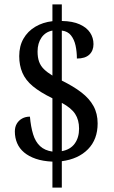

<svg xmlns="http://www.w3.org/2000/svg" viewBox="-20 -780 520 879"><path d="M220 -40Q176 -42 144 -53Q112 -64 90.5 -82Q69 -100 58.5 -124.5Q48 -149 48 -178Q48 -199 57 -214Q66 -229 81.5 -237.5Q97 -246 117 -246Q121 -200 131.5 -165.5Q142 -131 163.5 -111Q185 -91 220 -86V-330Q163 -358 130 -385.5Q97 -413 82.5 -447Q68 -481 68 -523Q68 -569 87.5 -603Q107 -637 141.5 -657.5Q176 -678 220 -683V-760H263V-684Q313 -683 345 -668.5Q377 -654 392.5 -630.5Q408 -607 408 -578Q408 -548 389 -530Q370 -512 332 -512Q332 -543 326 -571Q320 -599 305 -618Q290 -637 263 -640V-411Q316 -385 352.5 -357Q389 -329 408 -294.5Q427 -260 427 -215Q427 -142 383 -97Q339 -52 263 -42V79H220ZM263 -88Q302 -95 322 -122.5Q342 -150 342 -191Q342 -231 324 -258.5Q306 -286 263 -309ZM220 -640Q188 -634 170 -608Q152 -582 152 -544Q152 -517 159 -497.5Q166 -478 181.5 -463Q197 -448 220 -434Z"/></svg>

Font: Noto Serif Khmer Condensed Medium
Style: Regular
Weight: 500
Width: 3
Designer: Danh Hong and the Monotype Design Team
Foundry: Monotype Imaging Inc.
Version: Version 2.004